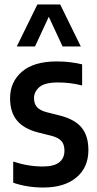

<svg xmlns="http://www.w3.org/2000/svg" viewBox="-20 -828 435 858"><path d="M173.5 10Q101 10 39 -11.5V-106Q105.5 -84 171.5 -84Q221 -84 244.5 -102.5Q268 -121 268 -154.5Q268 -183.5 254 -198.2Q240 -213 212.5 -220.5L148.5 -236.5Q86 -253 55.5 -290Q25 -327 25 -389Q25 -462 78.2 -507.8Q131.5 -553.5 233.5 -553.5Q266 -553.5 293.8 -550Q321.5 -546.5 347 -540.5V-446Q295 -459.5 239 -459.5Q180 -459.5 156 -438.8Q132 -418 132 -389.5Q132 -364 145.5 -349.2Q159 -334.5 187 -327L250.5 -311Q316 -293.5 345.5 -256.8Q375 -220 375 -157.5Q375 -79.5 321.2 -34.8Q267.5 10 173.5 10ZM55 -620.5 147 -808H249L341 -620.5H259.5L198 -753L136.5 -620.5Z"/></svg>

Font: Encode Sans Condensed SemiBold
Style: Regular
Weight: 600
Width: 3
Designer: Multiple Designers
Foundry: Impallari Type
Version: Version 3.000; ttfautohint (v1.8.3) -l 8 -r 50 -G 200 -x 14 